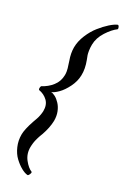

<svg xmlns="http://www.w3.org/2000/svg" viewBox="-164 -773 625 963"><g transform="rotate(20 148.0 -291.5)"><path d="M125 -394.5Q127 -404.3 127 -414.8Q127 -425.3 126.2 -432.1Q125.5 -439 123.5 -451.4Q121.6 -463.9 121.1 -469.7Q114.3 -507.8 120.1 -541Q126.5 -575.7 147.7 -608.9Q168.9 -642.1 194.8 -665Q220.7 -688 245.6 -703.4Q270.5 -718.8 288.1 -722.7Q292.5 -722.7 295.2 -714.8Q297.9 -707 294.9 -701.2Q267.6 -688 237.5 -655.5Q207.5 -623 200.2 -585Q196.8 -567.4 196.5 -551.3Q196.3 -535.2 197.5 -527.8Q198.7 -520.5 202.1 -503.9Q210.9 -459 203.1 -421.9Q196.3 -387.7 173.6 -356.9Q150.9 -326.2 127.9 -310.1Q105 -293.9 88.9 -291Q99.6 -289.1 112.3 -279.1Q125 -269 136.2 -251.7Q147.5 -234.4 152.3 -211.2Q157.2 -188 152.3 -160.2Q144 -120.1 120.1 -78.1Q119.1 -76.7 116 -71.3Q112.8 -65.9 111.8 -64.2Q110.8 -62.5 108.2 -57.6Q105.5 -52.7 104.5 -50.5Q103.5 -48.3 101.1 -43.2Q98.6 -38.1 97.4 -35.2Q96.2 -32.2 94.2 -27.1Q92.3 -22 91.1 -17.8Q89.8 -13.7 88.4 -8.1Q86.9 -2.4 85.9 2.9Q78.6 41 95.9 73.5Q113.3 106 134.8 119.1Q135.3 125 129.9 132.8Q124.5 140.6 120.1 140.6Q104 136.7 85.2 121.3Q66.4 106 49.3 83Q32.2 60.1 24.2 26.9Q16.1 -6.3 22.5 -41Q27.8 -69.8 54.7 -119.1Q55.7 -120.6 59.3 -127.2Q63 -133.8 64.2 -135.7Q65.4 -137.7 68.6 -143.6Q71.8 -149.4 73 -152.3Q74.2 -155.3 76.4 -160.4Q78.6 -165.5 79.8 -169.4Q81.1 -173.3 82.5 -178Q84 -182.6 85 -187.5Q91.8 -223.1 74.7 -246.6Q57.6 -270 28.3 -280.3Q25.9 -285.2 27.3 -291Q29.3 -298.8 32.2 -301.8Q65.9 -312 92 -335.4Q118.2 -358.9 125 -394.5Z"/></g></svg>

Font: Crimson
Style: BoldItalic
Weight: 700
Italic angle: -11°
Version: Version 0.8